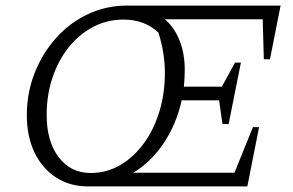

<svg xmlns="http://www.w3.org/2000/svg" viewBox="-20 -667 1049 687"><path d="M295 0Q230 0 180.5 -32Q131 -64 103.5 -121.5Q76 -179 76 -254Q76 -335 104 -406Q132 -477 181 -531.5Q230 -586 295 -616.5Q360 -647 434 -647H984L946 -455H924L920 -598H570Q603 -570 622 -523.5Q641 -477 641 -417Q641 -387 638 -357H774L821 -443H842L798 -223H776L764 -308H630Q611 -222 565.5 -154.5Q520 -87 457 -49H819L885 -212H907L865 0ZM304 -48Q362 -48 410.5 -76.5Q459 -105 495 -154.5Q531 -204 550.5 -268.5Q570 -333 570 -405Q570 -477 547 -550Q498 -597 422 -597Q364 -597 314 -571Q264 -545 226.5 -498.5Q189 -452 168 -390Q147 -328 147 -255Q147 -161 190 -104.5Q233 -48 304 -48Z"/></svg>

Font: Piazzolla Light
Style: Italic
Weight: 300
Italic angle: -11.3°
Designer: Juan Pablo del Peral
Foundry: Huerta Tipografica
Version: Version 1.330